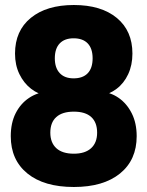

<svg xmlns="http://www.w3.org/2000/svg" viewBox="-20 -736 589 767"><path d="M275 11Q156 11 89.5 -43Q23 -97 23 -192Q23 -245 42.5 -283.5Q62 -322 95.5 -344.5Q129 -367 170 -370V-352Q133 -359 104 -381.5Q75 -404 57.5 -440Q40 -476 40 -522Q40 -613 103 -664.5Q166 -716 275 -716Q384 -716 446.5 -664.5Q509 -613 509 -522Q509 -476 492 -439.5Q475 -403 445.5 -381Q416 -359 380 -352V-370Q421 -368 454 -345Q487 -322 506.5 -283Q526 -244 526 -192Q526 -97 459.5 -43Q393 11 275 11ZM275 -122Q320 -122 344 -144Q368 -166 368 -206Q368 -247 344.5 -268.5Q321 -290 275 -290Q229 -290 205 -268.5Q181 -247 181 -206Q181 -166 205 -144Q229 -122 275 -122ZM274 -423Q311 -423 330.5 -443.5Q350 -464 350 -503Q350 -542 330.5 -562.5Q311 -583 274 -583Q238 -583 218.5 -562.5Q199 -542 199 -503Q199 -465 218.5 -444Q238 -423 274 -423Z"/></svg>

Font: Nunito Sans 10pt SemiCondensed Black
Style: Regular
Weight: 900
Width: 4
Designer: Vernon Adams
Foundry: Vernon Adams
Version: Version 3.101;gftools[0.9.27]